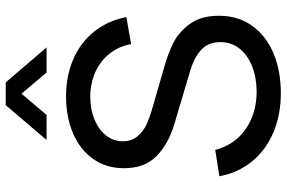

<svg xmlns="http://www.w3.org/2000/svg" viewBox="-185 -800 1000 670"><g transform="rotate(-90 315.0 -465.0)"><path d="M249 -802.5H161.5L283 -945H362.5L484.5 -802.5H397L323 -890ZM35 -199.5 127 -214Q138.5 -169 167.2 -136.5Q196 -104 238 -86.8Q280 -69.5 330 -69.5Q378.5 -69.5 418 -85Q457.5 -100.5 480.2 -129Q503 -157.5 503 -196Q503 -239 475.5 -263.5Q448 -288 402.5 -301.5L219 -356Q149 -376.5 106 -418Q63 -459.5 63 -532.5Q63 -594.5 95.5 -640.2Q128 -686 185 -710.2Q242 -734.5 313.5 -734.5Q385.5 -734.5 443.5 -709.2Q501.5 -684 539.5 -636.8Q577.5 -589.5 590.5 -524L496 -507.5Q488.5 -550.5 462.5 -583Q436.5 -615.5 397.2 -632.8Q358 -650 311.5 -650Q268 -650 232.8 -635.2Q197.5 -620.5 177.2 -594.8Q157 -569 157 -536.5Q157 -505.5 174.5 -485Q192 -464.5 217.2 -453Q242.5 -441.5 277 -432L414 -392.5Q460.5 -379.5 498.2 -361.2Q536 -343 565.5 -303.8Q595 -264.5 595 -201Q595 -133.5 559.5 -84.5Q524 -35.5 462.8 -10.2Q401.5 15 325.5 15Q249.5 15 188 -11Q126.5 -37 86.8 -85.5Q47 -134 35 -199.5Z"/></g></svg>

Font: CCSD_manrope Medium
Style: Regular
Weight: 500
Designer: Mikhail Sharanda
Foundry: Mikhail Sharanda
Version: Version 4.503